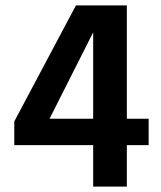

<svg xmlns="http://www.w3.org/2000/svg" viewBox="-20 -693 597 713"><path d="M451 0H326V-154H33V-242L262 -673H451V-252H532V-154H451ZM326 -252V-573L164 -252Z"/></svg>

Font: Trujillo Medium
Style: Regular
Weight: 500
Designer: Fira Sans original fonts by bBox Type GmbH, Carrois Corporate GbR, & Edenspiekermann AG / Changes by Cristiano Sobral
Foundry: Fira Sans original fonts by bBox Type GmbH, Carrois Corporate GbR, & Edenspiekermann AG / Changes by Cristiano Sobral
Version: Version 4.301;October 17, 2021;FontCreator 14.0.0.2814 64-bi